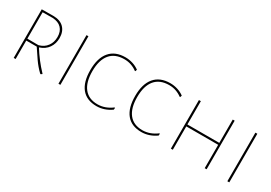

<svg xmlns="http://www.w3.org/2000/svg" viewBox="9 -1117 2443 1731"><g transform="rotate(30 1230.5 -251.5)"><path d="M127.9 0H107.9V-505.9L227.1 -506.8Q298.8 -506.8 337.9 -467.8Q377 -428.7 377 -360.8Q377 -302.7 346.7 -258.8Q315.9 -214.4 257.8 -195.8Q286.6 -148.4 325.2 -98.1Q359.9 -53.2 403.8 -6.8L404.8 -2.9Q399.9 0 397.9 1.5L392.1 5.9L384.8 2.9Q340.3 -40 305.7 -89.8Q267.6 -144.5 236.8 -191.9H127.9ZM127.9 -211.9 243.2 -210.9Q297.4 -224.6 327.1 -265.6Q356 -305.2 356 -359.9Q356 -418 324.2 -451.2Q292 -484.9 231 -487.8L127.9 -486.8Z M593.8 -505.9V0H573.7V-505.9Z M1123.5 -462.9 1117.7 -444.8H1111.8Q1085 -465.3 1049.8 -477.5Q1017.6 -488.8 979.5 -488.8Q882.3 -488.8 832 -428.2Q781.7 -367.7 781.7 -251Q781.7 -136.7 830.1 -75.7Q878.4 -15.1 969.7 -15.1Q1009.8 -15.1 1047.9 -28.8Q1085.4 -42.5 1118.7 -67.9L1124.5 -65.9L1122.6 -46.9Q1086.9 -21.5 1048.3 -8.8Q1010.3 3.9 970.7 3.9Q867.7 3.9 814 -61.5Q760.7 -126.5 760.7 -251Q760.7 -376 816.9 -442.4Q873 -508.8 979.5 -508.8Q1017.6 -508.8 1055.7 -497.1Q1092.3 -485.8 1123.5 -462.9Z M1590.3 -462.9 1584.5 -444.8H1578.6Q1551.8 -465.3 1516.6 -477.5Q1484.4 -488.8 1446.3 -488.8Q1349.1 -488.8 1298.8 -428.2Q1248.5 -367.7 1248.5 -251Q1248.5 -136.7 1296.9 -75.7Q1345.2 -15.1 1436.5 -15.1Q1476.6 -15.1 1514.6 -28.8Q1552.2 -42.5 1585.4 -67.9L1591.3 -65.9L1589.4 -46.9Q1553.7 -21.5 1515.1 -8.8Q1477.1 3.9 1437.5 3.9Q1334.5 3.9 1280.8 -61.5Q1227.5 -126.5 1227.5 -251Q1227.5 -376 1283.7 -442.4Q1339.8 -508.8 1446.3 -508.8Q1484.4 -508.8 1522.5 -497.1Q1559.1 -485.8 1590.3 -462.9Z M1764.2 -243.2V0H1744.1V-505.9H1764.2V-263.2H2096.2V-505.9H2116.2V0H2096.2V-243.2Z M2352.1 -505.9V0H2332V-505.9Z"/></g></svg>

Font: Datalegreya
Style: Dot
Weight: 700
Designer: Figs Lab
Foundry: Figs Lab
Version: Version 1.002;PS 001.002;hotconv 1.0.70;makeotf.lib2.5.58329